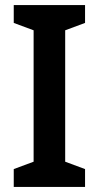

<svg xmlns="http://www.w3.org/2000/svg" viewBox="-20 -734 388 754"><path d="M314 0V-70L236 -99V-615L314 -644V-714H34V-644L112 -615V-99L34 -70V0Z"/></svg>

Font: Noto Sans Arabic SemCond SemBd
Style: Regular
Weight: 600
Width: 4
Designer: Monotype Design Team, Nadine Chahine, Nizar Qandah and Khaled Hosny
Foundry: Monotype Imaging Inc.
Version: Version 2.012